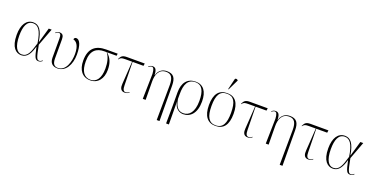

<svg xmlns="http://www.w3.org/2000/svg" viewBox="-27 -1803 5928 3041"><g transform="rotate(20 2937.0 -282.0)"><path d="M245 10C348 10 393 -85 426 -199H428C465 -22 479 6 537 6C563 6 586 -9 600 -23L595 -30C583 -20 565 -5 546 -5C503 -5 492 -28 451 -242L561 -536H512L439 -284H436C406 -473 347 -546 251 -546C137 -546 68 -444 68 -270C68 -58 157 10 245 10ZM246 -5C171 -5 111 -84 111 -272C111 -427 150 -531 254 -531C335 -531 393 -468 425 -255C378 -95 347 -5 246 -5Z M856 10C992 10 1072 -131 1072 -301C1072 -459 1033 -544 974 -544C958 -544 939 -534 937 -509C987 -497 1041 -447 1041 -298C1041 -174 995 0 859 0C803 0 767 -29 767 -126V-447C767 -509 747 -539 694 -539C670 -539 648 -528 629 -510L634 -503C658 -524 673 -528 685 -528C710 -528 725 -512 725 -447V-126C725 -37 768 10 856 10Z M1407 10C1536 10 1615 -92 1615 -239C1615 -353 1585 -432 1508 -499H1669L1674 -536H1481C1307 -536 1198 -458 1198 -248C1198 -89 1274 10 1407 10ZM1407 0C1296 0 1240 -90 1240 -251C1240 -437 1334 -499 1463 -499H1502C1553 -434 1572 -345 1572 -248C1572 -79 1505 0 1407 0Z M1986 6C2019 6 2041 -3 2062 -23L2057 -30C2043 -16 2024 -5 1999 -5C1961 -5 1948 -38 1947 -104L1940 -495H2124L2130 -536H1829C1748 -536 1731 -506 1707 -457L1713 -454C1737 -487 1753 -495 1818 -495H1932L1907 -116C1902 -56 1913 6 1986 6Z M2614 240H2661L2657 -356C2656 -483 2617 -543 2504 -543C2443 -543 2371 -517 2342 -418H2339C2336 -512 2310 -539 2263 -539C2236 -539 2217 -528 2197 -510L2202 -503C2225 -523 2241 -528 2252 -528C2283 -528 2296 -497 2301 -424L2292 0H2340L2337 -307C2335 -423 2374 -529 2498 -529C2585 -529 2618 -469 2619 -354Z M2772 240H2819L2816 -141H2817C2836 -24 2916 10 2974 10C3092 10 3189 -80 3189 -279C3189 -450 3117 -543 2989 -543C2850 -543 2774 -449 2774 -285L2775 -63ZM2972 -5C2903 -5 2840 -40 2816 -189V-269C2815 -432 2860 -533 2988 -533C3103 -533 3146 -436 3146 -275C3146 -84 3067 -5 2972 -5Z M3518 -605 3604 -783V-792C3582 -808 3558 -812 3552 -783L3510 -608ZM3517 10C3653 10 3725 -79 3725 -267C3725 -458 3651 -543 3521 -543C3382 -543 3310 -454 3310 -267C3310 -79 3388 10 3517 10ZM3517 0C3402 0 3353 -89 3353 -267C3353 -451 3401 -533 3521 -533C3633 -533 3682 -455 3682 -267C3682 -95 3639 0 3517 0Z M4059 6C4092 6 4114 -3 4135 -23L4130 -30C4116 -16 4097 -5 4072 -5C4034 -5 4021 -38 4020 -104L4013 -495H4197L4203 -536H3902C3821 -536 3804 -506 3780 -457L3786 -454C3810 -487 3826 -495 3891 -495H4005L3980 -116C3975 -56 3986 6 4059 6Z M4687 240H4734L4730 -356C4729 -483 4690 -543 4577 -543C4516 -543 4444 -517 4415 -418H4412C4409 -512 4383 -539 4336 -539C4309 -539 4290 -528 4270 -510L4275 -503C4298 -523 4314 -528 4325 -528C4356 -528 4369 -497 4374 -424L4365 0H4413L4410 -307C4408 -423 4447 -529 4571 -529C4658 -529 4691 -469 4692 -354Z M5082 6C5115 6 5137 -3 5158 -23L5153 -30C5139 -16 5120 -5 5095 -5C5057 -5 5044 -38 5043 -104L5036 -495H5220L5226 -536H4925C4844 -536 4827 -506 4803 -457L4809 -454C4833 -487 4849 -495 4914 -495H5028L5003 -116C4998 -56 5009 6 5082 6Z M5497 10C5600 10 5645 -85 5678 -199H5680C5717 -22 5731 6 5789 6C5815 6 5838 -9 5852 -23L5847 -30C5835 -20 5817 -5 5798 -5C5755 -5 5744 -28 5703 -242L5813 -536H5764L5691 -284H5688C5658 -473 5599 -546 5503 -546C5389 -546 5320 -444 5320 -270C5320 -58 5409 10 5497 10ZM5498 -5C5423 -5 5363 -84 5363 -272C5363 -427 5402 -531 5506 -531C5587 -531 5645 -468 5677 -255C5630 -95 5599 -5 5498 -5Z"/></g></svg>

Font: Noto Serif Display ExtraLight
Style: Regular
Weight: 200
Designer: Monotype Design Team
Foundry: Monotype Imaging Inc.
Version: Version 2.009